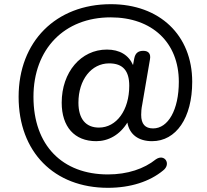

<svg xmlns="http://www.w3.org/2000/svg" viewBox="-20 -734 988 918"><path d="M496 164C604 164 696 134 760 81C800 50 767 -1 725 28C669 73 590 100 496 100C278 100 140 -39 140 -271C140 -500 288 -651 509 -651C707 -651 835 -531 835 -343C835 -209 784 -120 712 -120C674 -120 655 -141 655 -185C655 -198 656 -215 660 -234L697 -450C702 -477 690 -491 665 -491C642 -491 627 -481 622 -455L616 -423C595 -471 552 -497 491 -497C367 -497 275 -389 275 -243C275 -128 336 -59 440 -59C498 -59 553 -89 589 -148C599 -91 642 -59 707 -59C822 -59 899 -170 899 -343C899 -566 743 -714 510 -714C247 -714 69 -535 69 -271C69 -7 239 164 496 164ZM453 -124C390 -124 355 -166 355 -243C355 -353 417 -431 502 -431C568 -431 598 -395 598 -324C598 -207 537 -124 453 -124Z"/></svg>

Font: SN Pro Medium
Style: Italic
Weight: 400
Italic angle: -9°
Designer: Tobias Whetton
Foundry: Supernotes
Version: Version 1.001;Glyphs 3.2 (3249)